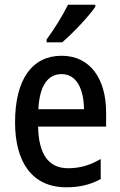

<svg xmlns="http://www.w3.org/2000/svg" viewBox="-20 -786 511 816"><path d="M385 -757V-766H269C247 -721 213 -666 178 -618V-606H244C288 -643 358 -717 385 -757ZM242 -549C116 -549 44 -448 44 -266C44 -99 115 10 262 10C318 10 364 -1 408 -25V-110C361 -83 319 -71 269 -71C187 -71 144 -130 142 -248H431V-308C431 -450 364 -549 242 -549ZM242 -471C306 -471 336 -407 337 -322H143C148 -423 184 -471 242 -471Z"/></svg>

Font: Noto Sans Tamil Condensed Medium
Style: Regular
Weight: 500
Width: 3
Designer: Jelle Bosma - Monotype Design Team
Foundry: Monotype Imaging Inc.
Version: Version 2.004